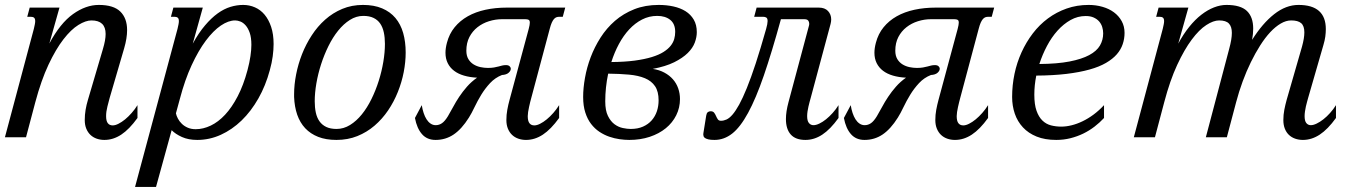

<svg xmlns="http://www.w3.org/2000/svg" viewBox="-47 -549 5436 768"><path d="M88.4 -433.6Q90.8 -443.8 92.3 -451.4Q93.8 -459 93.8 -464.4Q93.8 -474.6 89.1 -478.3Q84.5 -481.9 75.7 -481.9H62L71.8 -518.6H190.9L150.4 -375Q193.8 -456.1 245.1 -492.7Q296.4 -529.3 348.1 -529.3Q407.2 -529.3 434.3 -502.7Q461.4 -476.1 461.4 -428.7Q461.4 -396 449.7 -356L391.6 -157.2Q387.7 -143.1 382.6 -122.8Q377.4 -102.5 377.4 -84.5Q377.4 -64.9 384.3 -56.2Q391.1 -47.4 403.8 -47.4Q414.1 -47.4 427 -54Q439.9 -60.5 453.4 -71.5Q466.8 -82.5 479.7 -97.2Q492.7 -111.8 502.9 -128.4V-77.1Q470.2 -31.7 438 -10.5Q405.8 10.7 370.6 10.7Q354 10.7 339.6 5.6Q325.2 0.5 314.7 -9.5Q304.2 -19.5 298.1 -34.4Q292 -49.3 292 -68.8Q292 -89.8 295.4 -109.9Q298.8 -129.9 304.7 -149.4L364.7 -353Q370.1 -371.1 372.8 -386Q375.5 -400.9 375.5 -413.1Q375.5 -467.3 318.8 -467.3Q295.9 -467.3 266.6 -449.2Q237.3 -431.2 206.8 -391.8Q176.3 -352.5 147 -290.3Q117.7 -228 94.2 -140.1L57.1 0H-27.3Z M656.7 -95.7Q658.7 -85.9 664.6 -74.7Q670.4 -63.5 680.2 -54Q689.9 -44.4 703.9 -38.3Q717.8 -32.2 735.8 -32.2Q765.6 -32.2 795.9 -46.6Q826.2 -61 853.3 -90.1Q880.4 -119.1 903.6 -163.6Q926.8 -208 942.9 -268.1Q951.2 -299.3 954.8 -324.5Q958.5 -349.6 958.5 -369.6Q958.5 -398.9 951.9 -417.7Q945.3 -436.5 935.5 -447.5Q925.8 -458.5 914.6 -462.9Q903.3 -467.3 893.6 -467.3Q866.7 -467.3 836.4 -446.8Q806.2 -426.3 776.4 -386.5Q746.6 -346.7 719.5 -288.1Q692.4 -229.5 672.4 -153.3ZM764.2 -518.6 724.1 -374.5Q748 -418 773.2 -447.5Q798.3 -477.1 823.7 -495.4Q849.1 -513.7 874.8 -521.5Q900.4 -529.3 925.8 -529.3Q950.7 -529.3 972.9 -519.5Q995.1 -509.8 1011.5 -490.2Q1027.8 -470.7 1037.6 -441.4Q1047.4 -412.1 1047.4 -373Q1047.4 -350.1 1043.9 -324Q1040.5 -297.9 1032.2 -268.1Q1015.6 -206.5 986.6 -155.3Q957.5 -104 919.4 -67.1Q881.3 -30.3 836.2 -9.8Q791 10.7 742.2 10.7Q706.5 10.7 680.7 -1Q654.8 -12.7 639.6 -28.3L577.1 198.7H493.2L663.1 -433.6Q665.5 -443.8 667 -451.4Q668.5 -459 668.5 -464.4Q668.5 -474.6 663.8 -478.3Q659.2 -481.9 650.4 -481.9H636.7L646.5 -518.6Z M1129.4 -172.4Q1129.4 -210 1137.5 -251.2Q1145.5 -292.5 1161.1 -332.3Q1176.8 -372.1 1200 -407.7Q1223.1 -443.4 1253.7 -470.5Q1284.2 -497.6 1322 -513.4Q1359.9 -529.3 1404.8 -529.3Q1449.2 -529.3 1481.4 -515.6Q1513.7 -502 1534.7 -477.1Q1555.7 -452.1 1565.7 -417Q1575.7 -381.8 1575.7 -338.9Q1575.7 -301.3 1567.9 -260.7Q1560.1 -220.2 1544.4 -181.2Q1528.8 -142.1 1505.4 -107.4Q1481.9 -72.8 1451.2 -46.4Q1420.4 -20 1382.3 -4.6Q1344.2 10.7 1298.8 10.7Q1256.8 10.7 1225.8 -1.5Q1194.8 -13.7 1173.8 -36.1Q1152.8 -58.6 1141.8 -90.3Q1130.9 -122.1 1129.4 -161.1ZM1406.2 -485.4Q1377.9 -485.4 1352.5 -469.2Q1327.1 -453.1 1305.7 -426.5Q1284.2 -399.9 1266.8 -364.7Q1249.5 -329.6 1237.3 -291.7Q1225.1 -253.9 1218.5 -215.6Q1211.9 -177.2 1211.9 -144Q1211.9 -119.1 1216.3 -98.6Q1220.7 -78.1 1231 -63.7Q1241.2 -49.3 1257.8 -41.3Q1274.4 -33.2 1299.3 -33.2Q1327.6 -33.2 1353.3 -49.1Q1378.9 -64.9 1400.4 -91.6Q1421.9 -118.2 1439 -153.1Q1456.1 -188 1468 -225.8Q1480 -263.7 1486.3 -301.8Q1492.7 -339.8 1492.7 -373.5Q1492.7 -398.4 1488.3 -419.2Q1483.9 -439.9 1473.9 -454.6Q1463.9 -469.2 1447.3 -477.3Q1430.7 -485.4 1406.2 -485.4Z M2078.1 -157.2Q2076.2 -150.4 2073.7 -140.6Q2071.3 -130.9 2069.1 -120.6Q2066.9 -110.4 2065.4 -100.8Q2064 -91.3 2064 -84.5Q2064 -64.9 2070.8 -56.2Q2077.6 -47.4 2090.3 -47.4Q2100.6 -47.4 2113.5 -54Q2126.5 -60.5 2139.9 -71.5Q2153.3 -82.5 2166.3 -97.2Q2179.2 -111.8 2189.5 -128.4V-77.1Q2156.7 -31.7 2124.5 -10.5Q2092.3 10.7 2057.1 10.7Q2040.5 10.7 2026.1 5.6Q2011.7 0.5 2001.2 -9.5Q1990.7 -19.5 1984.6 -34.4Q1978.5 -49.3 1978.5 -68.8Q1978.5 -89.8 1982.2 -109.9Q1985.8 -129.9 1991.2 -149.4L2067.9 -433.6Q2072.3 -450.2 2072.3 -458.5Q2072.3 -467.3 2067.6 -469.7Q2063 -472.2 2054.2 -472.2H1961.4Q1934.6 -472.2 1908.9 -464.1Q1883.3 -456.1 1863 -440.2Q1842.8 -424.3 1830.6 -400.9Q1818.4 -377.4 1818.4 -346.2Q1818.4 -326.2 1826.4 -312.7Q1834.5 -299.3 1847.2 -291.5Q1859.9 -283.7 1875 -280.5Q1890.1 -277.3 1904.8 -277.3Q1918.9 -277.3 1929 -279.1Q1939 -280.8 1947 -283Q1955.1 -285.2 1961.9 -286.9Q1968.8 -288.6 1976.6 -288.6Q1986.3 -288.6 1991.2 -284.2Q1996.1 -279.8 1996.1 -273.9Q1996.1 -265.6 1987.3 -257.8Q1978.5 -250 1960.9 -249Q1933.6 -238.3 1913.3 -216.6Q1893.1 -194.8 1877.9 -169.9Q1862.8 -145 1851.1 -120.4Q1839.4 -95.7 1828.6 -78.6Q1799.8 -32.7 1767.6 -11Q1735.4 10.7 1695.3 10.7Q1661.1 10.7 1640.9 -12.5Q1620.6 -35.6 1612.8 -77.1L1640.1 -128.4Q1642.6 -111.8 1647.5 -97.2Q1652.3 -82.5 1659.2 -71.8Q1666 -61 1675.3 -54.7Q1684.6 -48.3 1695.8 -48.3Q1709.5 -48.3 1720.9 -56.2Q1732.4 -64 1744.6 -84Q1754.9 -101.1 1765.6 -121.3Q1776.4 -141.6 1790 -162.1Q1803.7 -182.6 1821 -202.4Q1838.4 -222.2 1861.3 -238.3Q1832.5 -239.7 1809.1 -246.6Q1785.6 -253.4 1769.3 -265.9Q1752.9 -278.3 1743.9 -296.4Q1734.9 -314.5 1734.9 -337.9Q1734.9 -356 1740.7 -377.9Q1750 -413.6 1771.5 -439.9Q1793 -466.3 1824.2 -483.9Q1855.5 -501.5 1895 -510Q1934.6 -518.6 1981 -518.6H2213.9L2204.1 -481.9H2190.9Q2184.1 -481.9 2178.7 -480Q2173.3 -478 2168.7 -472.7Q2164.1 -467.3 2159.9 -458Q2155.8 -448.7 2151.9 -433.6Z M2564 -273.4Q2590.3 -269.5 2610.6 -258.5Q2630.9 -247.6 2644.8 -231.7Q2658.7 -215.8 2665.8 -195.6Q2672.9 -175.3 2672.9 -152.8Q2672.9 -118.2 2658 -88.1Q2643.1 -58.1 2616.2 -36.1Q2589.4 -14.2 2552 -1.7Q2514.6 10.7 2470.2 10.7Q2452.1 10.7 2431.4 7.8Q2410.6 4.9 2390.1 -2.2Q2369.6 -9.3 2350.8 -21.7Q2332 -34.2 2317.4 -53.2Q2302.7 -72.3 2294.2 -98.9Q2285.6 -125.5 2285.6 -161.1Q2285.6 -196.8 2293 -238Q2300.3 -279.3 2315.7 -320.1Q2331.1 -360.8 2355.2 -398.7Q2379.4 -436.5 2412.8 -465.6Q2446.3 -494.6 2490 -512Q2533.7 -529.3 2587.9 -529.3Q2619.1 -529.3 2646.7 -523.2Q2674.3 -517.1 2695.1 -504.2Q2715.8 -491.2 2728 -470.5Q2740.2 -449.7 2740.2 -420.4Q2740.2 -400.4 2732.2 -378.7Q2724.1 -356.9 2703.9 -336.9Q2683.6 -316.9 2649.7 -300Q2615.7 -283.2 2564 -273.4ZM2374 -143.6Q2374 -106.9 2384.8 -85.2Q2395.5 -63.5 2411.1 -52Q2426.8 -40.5 2444.3 -36.9Q2461.9 -33.2 2475.6 -33.2Q2503.9 -33.2 2524.9 -42.5Q2545.9 -51.8 2559.8 -67.6Q2573.7 -83.5 2580.6 -104Q2587.4 -124.5 2587.4 -147.5Q2587.4 -183.1 2573.2 -204.1Q2559.1 -225.1 2532.7 -236.1Q2506.3 -247.1 2469 -250.5Q2431.6 -253.9 2385.7 -254.4Q2374 -199.2 2374 -143.6ZM2653.8 -421.4Q2653.8 -453.6 2634 -469.5Q2614.3 -485.4 2582 -485.4Q2549.3 -485.4 2521.2 -470.9Q2493.2 -456.5 2470 -431.6Q2446.8 -406.7 2428.7 -373Q2410.6 -339.4 2398.4 -300.8Q2452.1 -301.3 2491.9 -306.6Q2531.7 -312 2560.3 -320.8Q2588.9 -329.6 2606.9 -341.1Q2625 -352.5 2635.5 -365.7Q2646 -378.9 2649.9 -393.1Q2653.8 -407.2 2653.8 -421.4Z M3195.8 -157.2Q3193.8 -150.4 3191.4 -141.4Q3189 -132.3 3186.8 -122.8Q3184.6 -113.3 3183.1 -103.3Q3181.6 -93.3 3181.6 -84.5Q3181.6 -65.4 3188.7 -56.9Q3195.8 -48.3 3207 -48.3Q3217.3 -48.3 3230.5 -54.7Q3243.7 -61 3257.1 -71.8Q3270.5 -82.5 3283.7 -97.2Q3296.9 -111.8 3307.1 -128.4V-77.1Q3274.4 -31.7 3242.2 -10.5Q3210 10.7 3174.8 10.7Q3135.3 10.7 3116 -11Q3096.7 -32.7 3096.7 -72.8Q3096.7 -102.1 3106.9 -140.1L3189 -446.8Q3189.5 -448.7 3189.7 -450.4Q3189.9 -452.1 3189.9 -454.6Q3189.9 -461.4 3185.8 -466.8Q3181.6 -472.2 3169.4 -472.2H3076.7Q3040 -338.9 3008.3 -246.8Q2976.6 -154.8 2945.3 -97.4Q2914.1 -40 2881.6 -14.6Q2849.1 10.7 2811 10.7Q2795.4 10.7 2786.6 8.5Q2777.8 6.3 2773.2 3.2Q2768.6 0 2767.3 -3.9Q2766.1 -7.8 2766.1 -11.2Q2766.1 -13.2 2766.4 -14.4Q2766.6 -15.6 2766.6 -16.6L2777.8 -86.4Q2779.3 -96.2 2783.9 -100.1Q2788.6 -104 2795.4 -104Q2805.2 -104 2809.6 -98.1Q2814 -92.3 2817.1 -85Q2820.3 -77.6 2824.2 -71.8Q2828.1 -65.9 2836.9 -65.9Q2847.7 -65.9 2859.1 -71Q2870.6 -76.2 2883.1 -90.6Q2895.5 -105 2909.7 -130.6Q2923.8 -156.2 2940.4 -197Q2957 -237.8 2976.1 -295.9Q2995.1 -354 3017.6 -433.6Q3023.4 -454.1 3023.4 -464.8Q3023.4 -475.1 3018.6 -478.5Q3013.7 -481.9 3005.4 -481.9H2969.7L2979.5 -518.6H3228Q3252.4 -518.6 3265.1 -504.9Q3277.8 -491.2 3277.8 -471.2Q3277.8 -463.4 3275.4 -453.6Z M3793.9 -157.2Q3792 -150.4 3789.6 -140.6Q3787.1 -130.9 3784.9 -120.6Q3782.7 -110.4 3781.2 -100.8Q3779.8 -91.3 3779.8 -84.5Q3779.8 -64.9 3786.6 -56.2Q3793.5 -47.4 3806.2 -47.4Q3816.4 -47.4 3829.3 -54Q3842.3 -60.5 3855.7 -71.5Q3869.1 -82.5 3882.1 -97.2Q3895 -111.8 3905.3 -128.4V-77.1Q3872.6 -31.7 3840.3 -10.5Q3808.1 10.7 3772.9 10.7Q3756.3 10.7 3741.9 5.6Q3727.5 0.5 3717 -9.5Q3706.5 -19.5 3700.4 -34.4Q3694.3 -49.3 3694.3 -68.8Q3694.3 -89.8 3698 -109.9Q3701.7 -129.9 3707 -149.4L3783.7 -433.6Q3788.1 -450.2 3788.1 -458.5Q3788.1 -467.3 3783.4 -469.7Q3778.8 -472.2 3770 -472.2H3677.2Q3650.4 -472.2 3624.8 -464.1Q3599.1 -456.1 3578.9 -440.2Q3558.6 -424.3 3546.4 -400.9Q3534.2 -377.4 3534.2 -346.2Q3534.2 -326.2 3542.2 -312.7Q3550.3 -299.3 3563 -291.5Q3575.7 -283.7 3590.8 -280.5Q3606 -277.3 3620.6 -277.3Q3634.8 -277.3 3644.8 -279.1Q3654.8 -280.8 3662.8 -283Q3670.9 -285.2 3677.7 -286.9Q3684.6 -288.6 3692.4 -288.6Q3702.1 -288.6 3707 -284.2Q3711.9 -279.8 3711.9 -273.9Q3711.9 -265.6 3703.1 -257.8Q3694.3 -250 3676.8 -249Q3649.4 -238.3 3629.2 -216.6Q3608.9 -194.8 3593.8 -169.9Q3578.6 -145 3566.9 -120.4Q3555.2 -95.7 3544.4 -78.6Q3515.6 -32.7 3483.4 -11Q3451.2 10.7 3411.1 10.7Q3377 10.7 3356.7 -12.5Q3336.4 -35.6 3328.6 -77.1L3356 -128.4Q3358.4 -111.8 3363.3 -97.2Q3368.2 -82.5 3375 -71.8Q3381.8 -61 3391.1 -54.7Q3400.4 -48.3 3411.6 -48.3Q3425.3 -48.3 3436.8 -56.2Q3448.2 -64 3460.4 -84Q3470.7 -101.1 3481.4 -121.3Q3492.2 -141.6 3505.9 -162.1Q3519.5 -182.6 3536.9 -202.4Q3554.2 -222.2 3577.1 -238.3Q3548.3 -239.7 3524.9 -246.6Q3501.5 -253.4 3485.1 -265.9Q3468.8 -278.3 3459.7 -296.4Q3450.7 -314.5 3450.7 -337.9Q3450.7 -356 3456.5 -377.9Q3465.8 -413.6 3487.3 -439.9Q3508.8 -466.3 3540 -483.9Q3571.3 -501.5 3610.8 -510Q3650.4 -518.6 3696.8 -518.6H3929.7L3919.9 -481.9H3906.7Q3899.9 -481.9 3894.5 -480Q3889.2 -478 3884.5 -472.7Q3879.9 -467.3 3875.7 -458Q3871.6 -448.7 3867.7 -433.6Z M4001.5 -161.1Q4001.5 -208 4011 -253.4Q4020.5 -298.8 4039.1 -339.6Q4057.6 -380.4 4084.2 -415.3Q4110.8 -450.2 4144.8 -475.3Q4178.7 -500.5 4219.7 -514.9Q4260.7 -529.3 4307.6 -529.3Q4336.9 -529.3 4363 -521.7Q4389.2 -514.2 4408.7 -499.8Q4428.2 -485.4 4439.7 -464.6Q4451.2 -443.8 4451.2 -417.5Q4451.2 -394 4443.8 -372.3Q4436.5 -350.6 4420.2 -331.8Q4403.8 -313 4377 -297.4Q4350.1 -281.7 4310.8 -270.8Q4271.5 -259.8 4218.8 -253.4Q4166 -247.1 4098.1 -246.6Q4090.3 -208 4090.3 -170.4Q4090.3 -130.9 4099.1 -106Q4107.9 -81.1 4122.6 -66.9Q4137.2 -52.7 4156.7 -47.6Q4176.3 -42.5 4198.2 -42.5Q4217.8 -42.5 4239.5 -47.9Q4261.2 -53.2 4283.4 -64Q4305.7 -74.7 4327.4 -90.8Q4349.1 -106.9 4369.1 -128.4V-77.1Q4352.1 -58.6 4331.1 -42.5Q4310.1 -26.4 4285.9 -14.6Q4261.7 -2.9 4234.6 3.9Q4207.5 10.7 4178.2 10.7Q4132.8 10.7 4099.6 -2.7Q4066.4 -16.1 4044.7 -39.6Q4022.9 -63 4012.2 -94.2Q4001.5 -125.5 4001.5 -161.1ZM4365.7 -415.5Q4365.7 -428.7 4361.8 -441.2Q4357.9 -453.6 4349.4 -463.4Q4340.8 -473.1 4327.6 -479Q4314.5 -484.9 4295.9 -484.9Q4263.7 -484.9 4235.4 -469Q4207 -453.1 4183.1 -426.5Q4159.2 -399.9 4140.9 -365.2Q4122.6 -330.6 4110.4 -293Q4182.1 -293.5 4231 -303Q4279.8 -312.5 4309.8 -328.6Q4339.8 -344.7 4352.8 -366.9Q4365.7 -389.2 4365.7 -415.5Z M4604 -433.6Q4606.4 -443.8 4607.9 -451.4Q4609.4 -459 4609.4 -464.4Q4609.4 -474.6 4604.7 -478.3Q4600.1 -481.9 4591.3 -481.9H4577.6L4587.4 -518.6H4706.5L4666 -374.5Q4686.5 -412.6 4710 -441.7Q4733.4 -470.7 4758.3 -490Q4783.2 -509.3 4808.8 -519.3Q4834.5 -529.3 4858.9 -529.3Q4915.5 -529.3 4940.7 -505.1Q4965.8 -481 4965.8 -434.6Q4965.8 -413.6 4961.4 -389.6Q5002.9 -455.6 5049.8 -492.4Q5096.7 -529.3 5147 -529.3Q5256.3 -529.3 5256.3 -432.6Q5256.3 -418.5 5254.2 -402.6Q5252 -386.7 5246.6 -368.7L5185.5 -157.2Q5183.6 -150.4 5181.2 -141.6Q5178.7 -132.8 5176.5 -123Q5174.3 -113.3 5172.9 -103.3Q5171.4 -93.3 5171.4 -84.5Q5171.4 -65.4 5178.2 -56.9Q5185.1 -48.3 5196.3 -48.3Q5206.5 -48.3 5219.7 -54.7Q5232.9 -61 5246.6 -71.8Q5260.3 -82.5 5273.4 -97.2Q5286.6 -111.8 5296.9 -128.4V-77.1Q5264.2 -31.7 5231.9 -10.5Q5199.7 10.7 5164.6 10.7Q5147.9 10.7 5133.5 5.6Q5119.1 0.5 5108.6 -9.5Q5098.1 -19.5 5092.3 -34.4Q5086.4 -49.3 5086.4 -68.8Q5086.4 -89.8 5090.3 -109.9Q5094.2 -129.9 5099.6 -149.4L5161.1 -362.8Q5170.4 -396.5 5170.4 -419.4Q5170.4 -445.3 5157.7 -456.3Q5145 -467.3 5117.7 -467.3Q5097.2 -467.3 5075.9 -454.8Q5054.7 -442.4 5033.9 -420.2Q5013.2 -397.9 4993.7 -367.2Q4974.1 -336.4 4956.3 -300Q4938.5 -263.7 4923.6 -223.1Q4908.7 -182.6 4897.5 -140.1L4860.4 0H4776.4L4869.6 -353Q4875 -372.6 4877.7 -388.7Q4880.4 -404.8 4880.4 -417.5Q4880.4 -442.4 4868.7 -454.8Q4856.9 -467.3 4829.6 -467.3Q4806.6 -467.3 4778.1 -448.7Q4749.5 -430.2 4720 -390.6Q4690.4 -351.1 4661.6 -289.1Q4632.8 -227.1 4609.9 -140.1L4572.8 0H4488.3Z"/></svg>

Font: Arian AMU Serif
Style: Italic
Weight: 400
Italic angle: -15°
Designer: Ruben Hakobyan (Tarumian)
Foundry: Ruben Hakobyan (Tarumian)
Version: Version 1.002